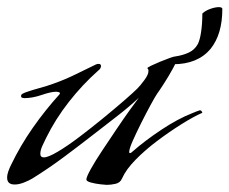

<svg xmlns="http://www.w3.org/2000/svg" viewBox="-21 -516 643 538"><path d="M278 2Q275 2 261 0.5Q247 -1 234 -4.5Q221 -8 221 -13Q221 -20 233.5 -42.5Q246 -65 266 -95Q286 -125 306.5 -155.5Q327 -186 344 -209.5Q361 -233 368 -242Q339 -215 306.5 -190Q274 -165 242 -140Q201 -108 158 -76Q115 -44 70 -16Q60 -10 46 -4.5Q32 1 20 1Q-1 1 -1 -18Q-1 -27 2.5 -36.5Q6 -46 10 -54Q36 -108 71 -158Q106 -208 146 -252Q146 -253 146.5 -253.5Q147 -254 147 -255Q147 -257 143 -258Q139 -259 137 -259Q122 -259 96 -250Q70 -241 47 -241Q45 -241 41.5 -242Q38 -243 38 -247Q38 -251 42.5 -253.5Q47 -256 50 -257Q70 -264 90.5 -269.5Q111 -275 130 -282Q161 -293 189.5 -307Q218 -321 247 -335Q251 -337 255 -337Q262 -337 262 -331Q262 -327 259.5 -323.5Q257 -320 254 -318Q210 -279 172 -230.5Q134 -182 108 -129Q104 -121 98 -108Q92 -95 92 -85Q92 -75 102 -75Q114 -75 141 -91Q168 -107 201 -132Q234 -157 267 -184Q300 -211 326.5 -234Q353 -257 364 -268Q372 -276 383.5 -291.5Q395 -307 395 -317Q395 -322 393.5 -323Q392 -324 392 -325Q392 -327 402.5 -332Q413 -337 427.5 -343Q442 -349 454.5 -353.5Q467 -358 471 -358Q475 -358 475 -354Q475 -345 463.5 -324Q452 -303 438.5 -282Q425 -261 419 -253Q413 -244 400.5 -221Q388 -198 374.5 -171Q361 -144 351 -121.5Q341 -99 341 -90Q341 -87 343 -87Q345 -87 347 -88.5Q349 -90 350 -91Q384 -121 430.5 -152Q477 -183 518 -199Q520 -200 529 -203.5Q538 -207 539 -207Q544 -207 546 -200Q521 -189 487.5 -168Q454 -147 420 -121.5Q386 -96 359 -68.5Q332 -41 321 -16Q316 -4 303 -1Q290 2 278 2ZM464 -336Q461 -336 461 -340Q461 -345 464.5 -351Q468 -357 471 -358Q491 -361 507.5 -368.5Q524 -376 533 -392Q539 -403 542.5 -426.5Q546 -450 546 -478Q554 -486 568 -491Q582 -496 592 -496Q602 -496 602 -491Q602 -420 569 -379Q533 -336 464 -336Z"/></svg>

Font: My Soul
Style: Regular
Weight: 400
Designer: Robert E. Leuschke
Foundry: Robert E. Leuschke
Version: Version 1.010; ttfautohint (v1.8.4.7-5d5b)